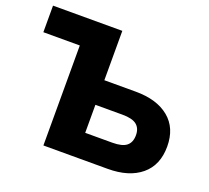

<svg xmlns="http://www.w3.org/2000/svg" viewBox="-120 -855 1094 1005"><g transform="rotate(20 426.5 -352.5)"><path d="M215 0V-557H12V-705H398V-430H573Q691 -430 758.5 -374.5Q826 -319 826 -216Q826 -112 758.5 -56Q691 0 573 0ZM398 -137H549Q604 -137 628 -156.5Q652 -176 652 -216Q652 -254 628 -273.5Q604 -293 549 -293H398Z"/></g></svg>

Font: Mulish Black
Style: Regular
Weight: 900
Designer: Vernon Adams
Foundry: Vernon Adams
Version: Version 3.603; ttfautohint (v1.8.3)